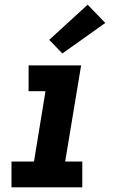

<svg xmlns="http://www.w3.org/2000/svg" viewBox="-20 -799 490 819"><path d="M29 0V-110H125L174 -410H102V-520H326L258 -110H331V0ZM246 -571 190 -629 354 -779 429 -701Z"/></svg>

Font: Iosevka Etoile XBdObl
Style: Regular
Weight: 800
Italic angle: -9°
Designer: Belleve Invis
Foundry: Belleve Invis
Version: Version 15.5.2; ttfautohint (v1.8.4)